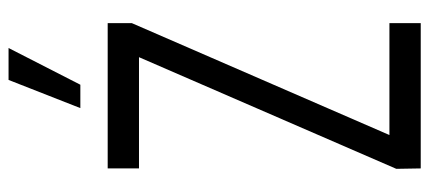

<svg xmlns="http://www.w3.org/2000/svg" viewBox="-304 -724 1028 460"><g transform="rotate(-90 210.0 -494.0)"><path d="M36.5 0 35.5 -58.5 303 -675H36.5V-750H384.5V-692L116.5 -75H384.5V0ZM181 -815.5 248.5 -987.5H325L237 -815.5Z"/></g></svg>

Font: Mohave
Style: Regular
Weight: 400
Designer: Gumpita Rahayu
Foundry: Tokotype
Version: Version 2.003; ttfautohint (v1.8.3)